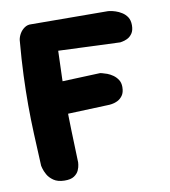

<svg xmlns="http://www.w3.org/2000/svg" viewBox="-76 -722 695 783"><g transform="rotate(-10 272.0 -331.0)"><path d="M128.5 -5.5Q100.8 -6 84 -17.6Q67.2 -29.2 59 -44.1Q50.8 -59 47.9 -70.2Q45 -81.5 45 -81.5Q41.2 -154.5 38.8 -215.4Q36.2 -276.2 36.1 -334Q36 -391.8 38.5 -456.1Q41 -520.5 48 -601.5Q50 -615 57.6 -628Q65.2 -641 77.6 -649.5Q90 -658 105 -657L423.8 -655.2Q423.8 -655.2 432.2 -654Q440.8 -652.8 453.5 -648.8Q466.2 -644.8 479.2 -636.6Q492.2 -628.5 500.8 -615.4Q509.2 -602.2 509.2 -582Q509.2 -560.5 500.4 -547.9Q491.5 -535.2 479.8 -529.8Q468 -524.2 459.1 -522.8Q450.2 -521.2 450.2 -521.2L195 -531.5Q192.8 -469 191.2 -417Q189.8 -365 189.8 -313.2Q189.8 -261.5 191.6 -202.9Q193.5 -144.2 196 -69.2Q196 -69.2 195 -59.5Q194 -49.8 188.5 -36.9Q183 -24 168.9 -14.5Q154.8 -5 128.5 -5.5ZM77 -267.2 68.8 -401 347.8 -412Q347.8 -412 355.9 -410.1Q364 -408.2 375.8 -403.9Q387.5 -399.5 399.1 -391.4Q410.8 -383.2 418.9 -370.9Q427 -358.5 427 -340.8Q427 -318 417.4 -305Q407.8 -292 394.9 -286.2Q382 -280.5 372.4 -279.4Q362.8 -278.2 362.8 -278.2Z"/></g></svg>

Font: Sour Gummy Black
Style: Regular
Weight: 900
Version: Version 1.000